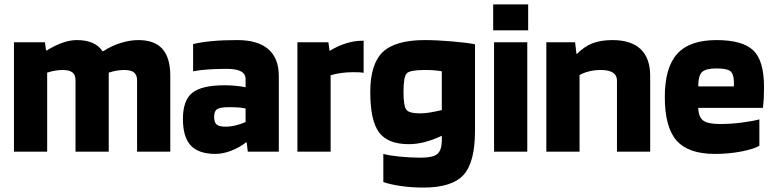

<svg xmlns="http://www.w3.org/2000/svg" viewBox="-20 -685 3496 867"><path d="M193 0H43V-494H183L188 -457H191Q228 -480 262 -492Q296 -504 327 -504Q368 -504 397 -491.5Q426 -479 443 -454H447Q481 -477 523.5 -490.5Q566 -504 605 -504Q678 -504 713.5 -464Q749 -424 749 -342V0H599V-322Q599 -347 585 -358Q571 -369 541 -369Q525 -369 507 -366Q489 -363 471 -357V0H321V-322Q321 -347 307 -358Q293 -369 263 -369Q247 -369 229 -366Q211 -363 193 -357Z M953 10Q877 10 841.5 -28Q806 -66 806 -148Q806 -232 848.5 -266Q891 -300 995 -300Q1019 -300 1044.5 -297.5Q1070 -295 1089 -291V-327Q1089 -351 1068.5 -362.5Q1048 -374 1006 -374Q958 -374 920.5 -371.5Q883 -369 852 -363V-486Q889 -495 938 -499.5Q987 -504 1052 -504Q1144 -504 1191.5 -463Q1239 -422 1239 -342V0H1099L1094 -42H1091Q1060 -18 1023 -4Q986 10 953 10ZM1015 -201Q975 -201 961 -192.5Q947 -184 947 -157Q947 -132 958.5 -122.5Q970 -113 999 -113Q1021 -113 1045 -119Q1069 -125 1089 -134V-195Q1077 -198 1059 -199.5Q1041 -201 1015 -201Z M1473 0H1323V-494H1463L1468 -456H1470Q1506 -478 1543.5 -489.5Q1581 -501 1614 -501H1622V-356Q1613 -358 1602.5 -358.5Q1592 -359 1576 -359Q1547 -359 1521 -355.5Q1495 -352 1473 -345Z M1892 162Q1839 162 1790.5 155Q1742 148 1711 137V10Q1735 17 1783.5 22Q1832 27 1880 27Q1934 27 1954 11Q1974 -5 1975 -48V-72Q1935 -53 1898 -43.5Q1861 -34 1826 -34Q1731 -34 1691.5 -87.5Q1652 -141 1652 -269Q1652 -396 1708.5 -450Q1765 -504 1899 -504Q1952 -504 2021.5 -498Q2091 -492 2125 -485V-95Q2125 48 2073 105Q2021 162 1892 162ZM1899 -369Q1832 -369 1817 -354Q1802 -339 1802 -269Q1802 -206 1815 -189.5Q1828 -173 1878 -173Q1897 -173 1921.5 -177Q1946 -181 1975 -188V-363Q1960 -366 1941 -367.5Q1922 -369 1899 -369Z M2365 -548H2207V-665H2365ZM2361 0H2211V-494H2361Z M2597 0H2447V-494H2577L2583 -442H2586Q2618 -475 2655.5 -489.5Q2693 -504 2746 -504Q2830 -504 2873 -463Q2916 -422 2916 -342V0H2766V-322Q2766 -345 2747.5 -357Q2729 -369 2693 -369Q2666 -369 2641 -363Q2616 -357 2597 -346Z M3409 -146V-27Q3385 -12 3328 -1Q3271 10 3208 10Q3088 10 3035 -50.5Q2982 -111 2982 -247Q2982 -380 3038 -442Q3094 -504 3215 -504Q3333 -504 3381.5 -457.5Q3430 -411 3430 -293Q3430 -261 3429 -242Q3428 -223 3425 -198H3133Q3134 -157 3155 -141Q3176 -125 3232 -125Q3280 -125 3330 -131.5Q3380 -138 3409 -146ZM3215 -376Q3167 -376 3150 -359.5Q3133 -343 3133 -295H3294V-317Q3293 -352 3277.5 -364Q3262 -376 3215 -376Z"/></svg>

Font: Blinker
Style: Bold
Weight: 700
Designer: Juergen Huber
Foundry: supertype
Version: Version 1.015;PS 1.15;hotconv 1.0.88;makeotf.lib2.5.647800; 